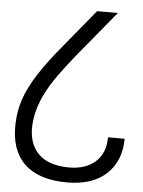

<svg xmlns="http://www.w3.org/2000/svg" viewBox="-57 -885 694 930"><g transform="rotate(5 290.0 -420.5)"><path d="M305 -1Q166 -1 96 -68.5Q26 -136 31 -265Q33 -327 52.5 -384Q72 -441 114.5 -507.5Q157 -574 230 -661L377 -840H478L296 -619Q247 -559 213 -511Q179 -463 158.5 -422.5Q138 -382 127 -344.5Q116 -307 113 -268Q107 -177 156 -126Q205 -75 305 -74Q389 -74 436 -117Q483 -160 483 -236H564Q563 -127 495 -64Q427 -1 305 -1Z"/></g></svg>

Font: Matangi Medium
Style: Regular
Weight: 500
Designer: Prashant Pant
Foundry: The Graphic Ant
Version: Version 3.002